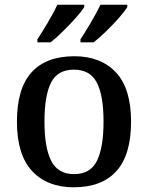

<svg xmlns="http://www.w3.org/2000/svg" viewBox="-20 -786 629 816"><path d="M293 10Q181 10 116.5 -59Q52 -128 52 -269Q52 -410 114 -478.5Q176 -547 296 -547Q408 -547 472.5 -478.5Q537 -410 537 -269Q537 -128 475 -59Q413 10 293 10ZM295 -46Q364 -46 392 -102.5Q420 -159 420 -269Q420 -380 391.5 -435Q363 -490 294 -490Q225 -490 197 -435Q169 -380 169 -269Q169 -159 197.5 -102.5Q226 -46 295 -46ZM322 -619Q343 -651 367 -691.5Q391 -732 407 -766H521V-756Q511 -739 485.5 -710Q460 -681 430.5 -652.5Q401 -624 378 -606H322ZM139 -619Q160 -651 184 -691.5Q208 -732 224 -766H338V-756Q328 -739 302 -710Q276 -681 247 -652.5Q218 -624 195 -606H139Z"/></svg>

Font: Noto Naskh Arabic Medium
Style: Regular
Weight: 500
Designer: Monotype Design Team, David Williams, Mohamad Dakak and Nizar Qandah
Foundry: Monotype Imaging Inc.
Version: Version 2.016